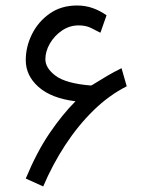

<svg xmlns="http://www.w3.org/2000/svg" viewBox="-20 -652 533 688"><path d="M261.7 -561Q229.5 -561 202.4 -542.7Q175.3 -524.4 158.9 -496.3Q142.6 -468.3 142.6 -439.9Q142.6 -407.7 179.4 -380.4Q216.3 -353 304.2 -345.7Q307.6 -345.2 311.5 -348.1Q343.3 -367.7 363.8 -379.9Q384.3 -392.1 415.5 -407.7L434.1 -342.8Q370.1 -310.5 314.5 -255.9Q258.8 -201.2 213.4 -131.6Q168 -62 134.8 16.1L72.3 -12.2Q111.8 -107.4 157.7 -174.8Q203.6 -242.2 250.5 -289.1Q164.1 -299.8 118.2 -340.3Q72.3 -380.9 72.3 -436.5Q72.3 -484.4 94.5 -529.3Q116.7 -574.2 158 -603.3Q199.2 -632.3 256.3 -632.3Q286.1 -632.3 312.3 -623Q338.4 -613.8 361.8 -597.2L339.8 -534.7Q322.8 -543.9 304.7 -552.5Q286.6 -561 261.7 -561Z"/></svg>

Font: Vazir Light WOL-UI
Style: Light-WOL-UI
Weight: 300
Designer: Saber Rastikerdar
Foundry: Saber Rastikerdar
Version: Version 30.1.0